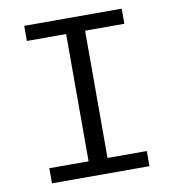

<svg xmlns="http://www.w3.org/2000/svg" viewBox="-79 -768 758 838"><g transform="rotate(-10 300.0 -349.0)"><path d="M516 0V-67H342V-631H516V-698H84V-631H258V-67H84V0Z"/></g></svg>

Font: IBM Mono
Style: Regular
Weight: 400
Monospace: yes
Designer: Mike Abbink, Paul van der Laan, Pieter van Rosmalen
Foundry: Bold Monday
Version: Version 2.3